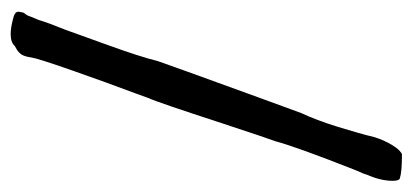

<svg xmlns="http://www.w3.org/2000/svg" viewBox="-232 -522 792 369"><g transform="rotate(90 164.5 -337.0)"><path d="M327 -695Q327 -672 315 -645Q314 -640 307 -625Q262 -511 251 -470Q248 -463 216 -366Q176 -243 168 -226L159 -201Q139 -148 115.5 -81Q92 -14 90 -1Q88 13 84 18.5Q80 24 75 27Q70 30 68 31Q61 39 45 39Q34 39 18 35Q9 33 5.5 30.5Q2 28 2 24Q2 22 4 14Q9 8 10 4.5Q11 1 18 -15Q22 -30 37 -67Q44 -87 66 -147.5Q88 -208 97 -244Q103 -262 167 -438L197 -520Q210 -547 223.5 -590.5Q237 -634 243 -660Q249 -679 258.5 -694.5Q268 -710 276 -713Q310 -713 322 -709Q327 -708 327 -695Z"/></g></svg>

Font: Barrio
Style: Regular
Weight: 400
Designer: Pablo Cosgaya & Sergio Jimenez
Foundry: Pablo Cosgaya & Sergio Jimenez
Version: Version 1.005